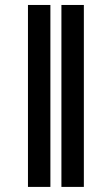

<svg xmlns="http://www.w3.org/2000/svg" viewBox="-20 -734 434 754"><path d="M177.9 -714.5V0H89.8V-714.5ZM309.3 -714.5V0H221.2V-714.5Z"/></svg>

Font: Inter UI
Style: Bold
Weight: 700
Designer: Rasmus Andersson
Foundry: rsms
Version: 3.2;8d6f07862